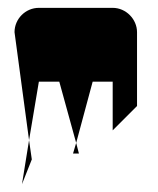

<svg xmlns="http://www.w3.org/2000/svg" viewBox="-20 -766 403 489"><path d="M17 -684 54 -409 79 -558H131L174 -402L216 -558H267V-434L329 -496V-684C329 -717 301 -746 267 -746H79C45 -746 17 -718 17 -684ZM36 -297 61 -360 54 -409ZM166 -375H181L174 -402Z"/></svg>

Font: bitstorm
Style: ulcn
Weight: 400
Version: Version 0.2